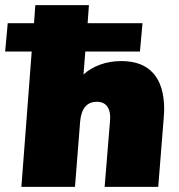

<svg xmlns="http://www.w3.org/2000/svg" viewBox="-63 -725 694 745"><path d="M574 -301Q574 -290 572 -264L551 0H343L364 -257Q367 -291 354 -310.5Q341 -330 313 -330Q255 -330 248 -254L228 0H20L60 -525H-43L-33 -635H69L74 -705H282L277 -635H490L480 -525H268L261 -436Q287 -460 325 -474Q363 -488 408 -488Q490 -488 532 -440.5Q574 -393 574 -301Z"/></svg>

Font: Nunito Sans Heavy Heavy
Style: Italic
Weight: 400
Italic angle: -4.541°
Designer: Vernon Adams
Foundry: Vernon Adams
Version: Version 2.002